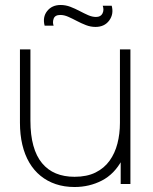

<svg xmlns="http://www.w3.org/2000/svg" viewBox="-20 -738 613 770"><path d="M279 12Q238 12 203.8 0.5Q169.5 -11 142.8 -32.8Q116 -54.5 97.5 -86Q79 -117.5 69.5 -157.8Q60 -198 60 -246V-540H102V-254Q102 -196.5 113.8 -154Q125.5 -111.5 148.5 -83.8Q171.5 -56 204.2 -42.5Q237 -29 279 -29Q328.5 -29 363.2 -46.2Q398 -63.5 419.5 -93.5Q441 -123.5 451 -162.5Q461 -201.5 461 -245L500 -246Q500 -153.5 469.5 -96.8Q439 -40 388.8 -14Q338.5 12 279 12ZM464 0V-110H461V-540H503V0ZM363 -630Q343.5 -630 324.8 -637.2Q306 -644.5 288 -654Q270 -663.5 253.5 -670.8Q237 -678 222 -678Q200.5 -678 195.2 -663.2Q190 -648.5 195 -635H159Q150 -669.5 169.2 -693.8Q188.5 -718 223 -718Q243 -718 262 -710.8Q281 -703.5 299 -694Q317 -684.5 333.5 -677.2Q350 -670 365 -670Q384 -670 391 -684Q398 -698 392 -715H428Q437 -681.5 418 -655.8Q399 -630 363 -630Z"/></svg>

Font: Manrope ExtraLight
Style: Regular
Weight: 200
Designer: Mikhail Sharanda
Foundry: Mikhail Sharanda
Version: Version 4.505